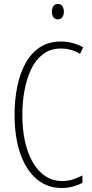

<svg xmlns="http://www.w3.org/2000/svg" viewBox="-20 -932 461 962"><path d="M286 -689Q233 -689 196 -661Q159 -633 136.5 -586Q114 -539 103 -480Q92 -421 92 -357Q92 -257 116.5 -182.5Q141 -108 185.5 -66.5Q230 -25 291 -25Q324 -25 350 -34.5Q376 -44 393 -53V-16Q373 -5 346 2.5Q319 10 289 10Q217 10 164 -34.5Q111 -79 82 -161.5Q53 -244 53 -358Q53 -430 66 -496Q79 -562 107 -613.5Q135 -665 179 -694.5Q223 -724 286 -724Q316 -724 343.5 -716.5Q371 -709 397 -695L381 -662Q357 -677 332.5 -683Q308 -689 286 -689ZM270 -912Q286 -912 293 -900.5Q300 -889 300 -874Q300 -856 292 -845.5Q284 -835 270 -835Q255 -835 247.5 -846Q240 -857 240 -873Q240 -889 247 -900.5Q254 -912 270 -912Z"/></svg>

Font: Noto Sans Khmer ExtraCondensed ExtraLight
Style: Regular
Weight: 250
Width: 2
Designer: Danh Hong and the Monotype Design Team
Foundry: Monotype Imaging Inc.
Version: Version 2.004